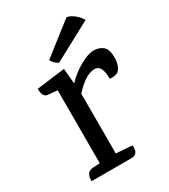

<svg xmlns="http://www.w3.org/2000/svg" viewBox="-175 -786 767 871"><g transform="rotate(-30 209.0 -350.5)"><path d="M393 -370Q378 -358 347 -361Q347 -434 309 -434Q261 -434 201 -367V-54L285 -48Q290 0 252 0H43V-8Q43 -18 48 -30Q55 -48 78 -50L116 -52V-434L65 -439Q41 -442 41 -485L189 -504L196 -426H199Q228 -458 272.5 -483.5Q317 -509 346.5 -509Q376 -509 395 -493Q414 -477 414 -435Q414 -393 393 -370ZM385 -647 184 -539Q162 -550 151 -572L316 -701Q335 -699 355.5 -682Q376 -665 385 -647Z"/></g></svg>

Font: Karma Medium
Style: Regular
Weight: 500
Designer: Joana Correia
Foundry: Indian Type Foundry
Version: Version 1.202;PS 1.0;hotconv 1.0.78;makeotf.lib2.5.61930; tt